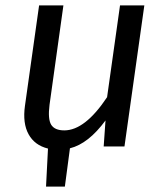

<svg xmlns="http://www.w3.org/2000/svg" viewBox="-20 -547 616 717"><path d="M220.2 -60.1Q297.4 -60.1 379.9 -184.1L428.2 -526.9H519L444.8 0H367.2L374 -97.2Q310.1 -10.3 241.2 6.8L222.2 149.9H151.9L159.2 7.8Q109.4 -4.4 86.7 -45.7Q64 -86.9 73.2 -151.9L126 -526.9H216.8L165 -155.8Q158.2 -102.5 171.1 -81.3Q184.1 -60.1 220.2 -60.1Z"/></svg>

Font: FiraSans-Italic
Style: Italic
Weight: 400
Italic angle: -8°
Designer: Carrois Corporate & Edenspiekermann AG
Foundry: Carrois Corporate GbR & Edenspiekermann AG
Version: Version 3.106;PS 003.106;hotconv 1.0.70;makeotf.lib2.5.58329